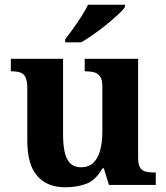

<svg xmlns="http://www.w3.org/2000/svg" viewBox="-20 -786 707 816"><path d="M258 10Q180 10 138 -38.5Q96 -87 96 -188V-412Q96 -441 89 -456.5Q82 -472 67 -477.5Q52 -483 28 -483H26V-536H248V-216Q248 -173 254.5 -141.5Q261 -110 278 -92.5Q295 -75 324 -75Q356 -75 376 -93.5Q396 -112 405.5 -146.5Q415 -181 415 -227V-419Q415 -448 405 -461.5Q395 -475 379 -479Q363 -483 343 -483H340V-536H567V-116Q567 -87 575.5 -73.5Q584 -60 599.5 -56.5Q615 -53 634 -53H642V0H443L421 -71H416Q386 -19 345.5 -4.5Q305 10 258 10ZM257 -619Q272 -638 290.5 -664Q309 -690 326.5 -717Q344 -744 354 -766H511V-756Q502 -743 480.5 -723Q459 -703 432 -681Q405 -659 377 -639.5Q349 -620 325 -606H257Z"/></svg>

Font: Noto Serif Armenian
Style: Bold
Weight: 700
Version: Version 2.007